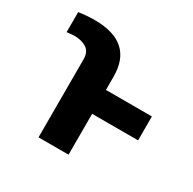

<svg xmlns="http://www.w3.org/2000/svg" viewBox="-125 -666 799 795"><g transform="rotate(30 275.0 -268.5)"><path d="M152.3 0V-373Q152.3 -408.7 129.2 -423.6Q106 -438.5 72.3 -438.5Q63.5 -438.5 45.9 -436.5L35.2 -435.5V-531.2Q76.2 -537.1 111.3 -537.1Q295.9 -537.1 295.9 -373V-309.6H515.6V-195.3H295.9V0Z"/></g></svg>

Font: Pretendard
Style: Bold
Weight: 700
Designer: Base glyphs from Inter by Rasmus Andersson; Hangeul glyphs from Noto Sans CJK(Source Han Sans) by Jang Soo-young and Kan
Foundry: Kil Hyung-jin
Version: Version 1.309